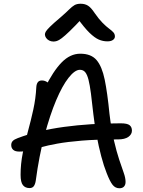

<svg xmlns="http://www.w3.org/2000/svg" viewBox="-20 -997 766 1026"><path d="M618 9Q596 9 581.5 -9.5Q567 -28 550 -72Q535 -109 521 -162Q507 -215 496 -274Q485 -333 479 -386Q472 -451 466 -497Q460 -543 453 -570.5Q446 -598 435.5 -611Q425 -624 407 -624Q380 -624 346.5 -581.5Q313 -539 280 -461Q247 -383 218 -274Q189 -165 171 -31Q168 -12 160.5 -2Q153 8 138 8Q115 8 102.5 -7.5Q90 -23 90 -63Q90 -121 101.5 -178.5Q113 -236 129 -294Q145 -352 158 -411.5Q171 -471 174 -531Q175 -548 182 -557.5Q189 -567 204 -567Q218 -567 231 -559Q244 -551 255 -534L218 -524Q264 -617 309.5 -663.5Q355 -710 409 -710Q467 -710 496 -676Q525 -642 539.5 -571.5Q554 -501 565 -389Q575 -306 589 -246Q603 -186 617 -144Q631 -102 641 -74Q651 -46 651 -25Q651 -9 642.5 0Q634 9 618 9ZM83 -187Q61 -187 50.5 -196.5Q40 -206 40 -222Q40 -235 48 -243.5Q56 -252 75 -259Q183 -300 323 -319Q463 -338 625 -338Q660 -338 672.5 -328Q685 -318 685 -299Q685 -279 666 -265.5Q647 -252 610 -252Q495 -252 417 -245.5Q339 -239 286.5 -229.5Q234 -220 199 -210Q164 -200 137.5 -193.5Q111 -187 83 -187ZM266 -775Q253 -775 242.5 -780.5Q232 -786 226 -795Q220 -804 220 -813Q220 -820 225 -828.5Q230 -837 247 -854Q264 -871 302 -903Q332 -929 348.5 -945.5Q365 -962 378 -969.5Q391 -977 411 -977Q434 -977 450.5 -966.5Q467 -956 486 -927Q509 -894 528.5 -874.5Q548 -855 563 -844Q578 -833 586 -824Q594 -815 594 -802Q594 -791 583.5 -783.5Q573 -776 554 -776Q530 -776 508 -785.5Q486 -795 458.5 -821.5Q431 -848 393 -901H421Q379 -856 352.5 -830.5Q326 -805 310 -793Q294 -781 284 -778Q274 -775 266 -775Z"/></svg>

Font: Shantell Sans Light
Style: Regular
Weight: 400
Version: Version 1.011;[c5ecc13dd]